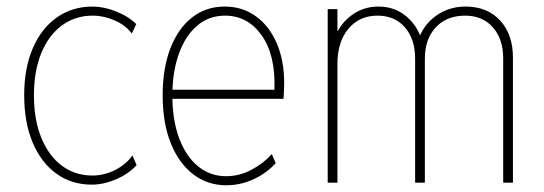

<svg xmlns="http://www.w3.org/2000/svg" viewBox="-20 -549 1636 577"><path d="M255.9 5.9Q194.8 5.9 149.2 -27.3Q103.5 -60.5 78.1 -120.8Q52.7 -181.2 52.7 -262.7Q52.7 -343.8 78.4 -403.6Q104 -463.4 150.4 -496.3Q196.8 -529.3 258.8 -529.3Q291 -529.3 327.6 -515.1Q364.3 -501 389.6 -476.6L376 -448.2Q357.9 -473.1 325 -487.5Q292 -502 258.8 -502Q205.6 -502 165.8 -472.4Q126 -442.9 104 -389.2Q82 -335.4 82 -262.7Q82 -189.5 104 -135.3Q126 -81.1 165.5 -51.3Q205.1 -21.5 257.8 -21.5Q292.5 -21.5 325.4 -37.8Q358.4 -54.2 377.9 -82L390.6 -52.7Q365.7 -25.9 328.4 -10Q291 5.9 255.9 5.9Z M660.2 7.8Q603.5 7.8 560.3 -25.4Q517.1 -58.6 492.9 -119.4Q468.8 -180.2 468.8 -262.7Q468.8 -342.8 491.7 -402.8Q514.6 -462.9 556.6 -496.1Q598.6 -529.3 655.3 -529.3Q708.5 -529.3 748.8 -500.2Q789.1 -471.2 811.5 -419.4Q834 -367.7 834 -299.8Q834 -288.1 833.5 -275.9Q833 -263.7 832 -252H492.2V-279.3H804.7Q808.6 -382.8 766.6 -442.4Q724.6 -502 656.2 -502Q607.4 -502 572 -471.4Q536.6 -440.9 517.3 -386.7Q498 -332.5 498 -261.7Q498 -187.5 518.6 -133.1Q539.1 -78.6 575.4 -49.1Q611.8 -19.5 659.2 -19.5Q699.7 -19.5 735.8 -38.8Q772 -58.1 796.9 -85.9L808.6 -58.6Q780.3 -27.8 741.2 -10Q702.1 7.8 660.2 7.8Z M964.8 0V-521.5H994.1V-456.1L1002 -458L988.3 -440.4Q1003.9 -480 1038.6 -504.6Q1073.2 -529.3 1117.2 -529.3Q1166.5 -529.3 1201.4 -499.5Q1236.3 -469.7 1248 -425.8L1232.4 -443.4H1254.9L1236.3 -425.8Q1250.5 -472.7 1289.6 -501Q1328.6 -529.3 1378.9 -529.3Q1444.3 -529.3 1482.9 -487.5Q1521.5 -445.8 1521.5 -376V0H1492.2V-373Q1492.2 -431.6 1461.2 -466.8Q1430.2 -502 1377.9 -502Q1322.3 -502 1289.6 -466.8Q1256.8 -431.6 1256.8 -373V0H1227.5V-373Q1227.5 -431.2 1197 -466.6Q1166.5 -502 1114.3 -502Q1060.1 -502 1027.1 -462.6Q994.1 -423.3 994.1 -357.4V0Z"/></svg>

Font: Reddit Sans Condensed ExtraLight
Style: Regular
Weight: 250
Version: Version 1.014